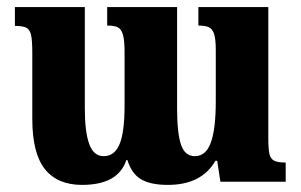

<svg xmlns="http://www.w3.org/2000/svg" viewBox="-20 -512 849 541"><path d="M736 -492V-125Q736 -93 739 -79Q742 -65 752 -59.5Q762 -54 785 -54V0H601L592 -59H587Q548 9 453 9Q405 9 378 -6.5Q351 -22 339 -61H336Q313 9 211 9Q142 9 106.5 -35.5Q71 -80 71 -177V-363Q71 -398 67.5 -413.5Q64 -429 54 -434Q44 -439 22 -439V-492H219V-207Q219 -140 231.5 -106Q244 -72 272 -72Q303 -72 317 -106Q331 -140 331 -215V-365Q331 -398 326.5 -414Q322 -430 312 -435Q302 -440 282 -440V-492H479V-207Q479 -137 490 -104.5Q501 -72 529 -72Q560 -72 574 -110Q588 -148 588 -227V-370Q588 -401 583.5 -415.5Q579 -430 569 -435Q559 -440 539 -440V-492Z"/></svg>

Font: Noto Serif Armenian Bold Cond
Style: Regular
Weight: 700
Width: 3
Designer: Monotype Design team
Foundry: Monotype Imaging Inc.
Version: Version 1.000